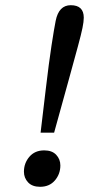

<svg xmlns="http://www.w3.org/2000/svg" viewBox="-20 -706 360 738"><path d="M136 -196 156 -364Q168 -466 178 -531Q188 -596 194 -626Q206 -686 252 -686Q302 -686 302 -638Q302 -623 297 -598.5Q292 -574 279.5 -528Q267 -482 245 -402Q223 -322 188 -196ZM72 -46Q72 -79 93 -103.5Q114 -128 150 -128Q180 -128 196 -111Q212 -94 212 -70Q212 -37 191 -12.5Q170 12 134 12Q104 12 88 -5Q72 -22 72 -46Z"/></svg>

Font: Source Serif 4 Caption
Style: Italic
Weight: 400
Italic angle: -12°
Designer: Frank Grießhammer
Foundry: Adobe Systems Incorporated
Version: Version 4.004;hotconv 1.0.117;makeotfexe 2.5.65602